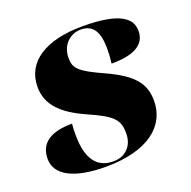

<svg xmlns="http://www.w3.org/2000/svg" viewBox="-104 -649 759 762"><g transform="rotate(-20 275.5 -268.0)"><path d="M218 10C401 10 487 -68 487 -171C487 -242 454 -288 343 -339C241 -385 226 -403 226 -447C226 -502 266 -536 309 -536C361 -536 383 -501 383 -429C383 -410 382 -390 379 -367C469 -367 524 -392 524 -453C524 -504 482 -546 321 -546C165 -546 71 -486 71 -380C71 -304 122 -254 219 -211C321 -166 339 -144 339 -87C339 -35 305 0 254 0C195 0 148 -35 148 -150C148 -164 148 -180 150 -197C61 -197 11 -166 11 -98C11 -30 84 10 218 10Z"/></g></svg>

Font: Noto Serif Display Black
Style: Italic
Weight: 900
Italic angle: -12°
Designer: Monotype Design Team
Foundry: Monotype Imaging Inc.
Version: Version 2.009